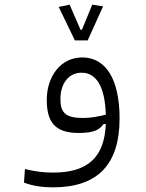

<svg xmlns="http://www.w3.org/2000/svg" viewBox="-20 -581 626 824"><path d="M206.5 223.1C401.4 223.1 493.2 123 493.2 -72.8C493.2 -240.2 434.6 -334.5 333 -334.5C237.8 -334.5 180.7 -249.5 180.7 -152.8C180.7 -56.2 216.3 -10.3 318.4 -10.3C385.3 -10.3 408.7 -25.9 423.8 -48.3L434.1 -48.8C428.2 91.8 359.4 159.7 208 159.7C165.5 159.7 130.4 154.8 86.9 144.5L83 202.6C118.2 216.8 164.1 223.1 206.5 223.1ZM434.1 -88.9C402.8 -81.1 371.6 -74.7 336.4 -74.7C261.7 -74.7 239.3 -96.7 239.3 -156.2C239.3 -218.8 272 -269 330.1 -269C394.5 -269 430.7 -207 434.1 -88.9ZM301.3 -407.7H356.4L422.4 -553.7L376 -561L331.5 -453.1H325.7L278.8 -561L231.9 -551.3Z"/></svg>

Font: Cascadia Mono NF Light
Style: Regular
Weight: 300
Monospace: yes
Designer: Aaron Bell
Foundry: Saja Typeworks
Version: Version 2404.023